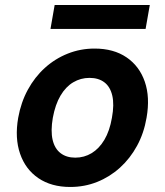

<svg xmlns="http://www.w3.org/2000/svg" viewBox="-20 -731 655 763"><path d="M259 12Q184.2 12 132.7 -22.9Q81.3 -57.8 59.8 -120.1Q38.3 -182.3 52.3 -263Q63.3 -324.2 90.6 -374.4Q117.9 -424.7 158.3 -461.2Q198.7 -497.8 249.2 -517.9Q299.6 -538 355.8 -538Q431.6 -538 482.8 -503.1Q534.1 -468.2 555.4 -406.4Q576.8 -344.7 562.4 -263Q552 -201.8 524.6 -151.6Q497.2 -101.3 456.9 -64.8Q416.5 -28.2 366.3 -8.1Q316.1 12 259 12ZM279.2 -104.5Q314.6 -104.5 344.2 -122.4Q373.8 -140.2 394.8 -175.4Q415.8 -210.7 424.8 -263Q434.5 -315.8 426.2 -351.1Q417.9 -386.4 394.7 -403.9Q371.6 -421.5 335.6 -421.5Q300.6 -421.5 271 -403.9Q241.4 -386.4 220.5 -351.1Q199.6 -315.8 189.9 -263Q180.9 -210.7 189.1 -175.4Q197.3 -140.2 220.7 -122.4Q244.1 -104.5 279.2 -104.5ZM180.6 -616 197.2 -711.2H575.3L558.6 -616Z"/></svg>

Font: DM Sans 9pt
Style: Italic
Weight: 400
Italic angle: -10°
Designer: Colophon Foundry, Jonny Pinhorn
Foundry: Colophon Foundry
Version: Version 4.004